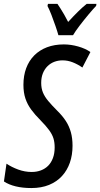

<svg xmlns="http://www.w3.org/2000/svg" viewBox="-43 -951 513 981"><path d="M117.2 9.8Q72.8 9.8 37.4 1.2Q2 -7.3 -22.9 -23.9L-9.8 -114.7Q16.1 -97.2 50 -84.7Q84 -72.3 119.1 -72.3Q144.5 -72.3 166.3 -80.6Q188 -88.9 203.4 -104.5Q218.8 -120.1 227.5 -143.6Q236.3 -167 236.3 -197.8Q236.3 -223.6 230.2 -243.7Q224.1 -263.7 208.3 -285.6Q192.4 -307.6 163.1 -337.4Q135.7 -364.7 116.5 -390.9Q97.2 -417 86.9 -447.5Q76.7 -478 76.7 -517.6Q76.7 -564.5 90.8 -602.5Q105 -640.6 131.8 -667.7Q158.7 -694.8 197 -709.5Q235.4 -724.1 283.2 -724.1Q319.3 -724.1 356.9 -713.4Q394.5 -702.6 418.9 -685.1L377.9 -606Q354 -622.6 328.6 -632.6Q303.2 -642.6 276.9 -642.6Q253.9 -642.6 234.1 -635Q214.4 -627.4 199.5 -612.5Q184.6 -597.7 176 -576.2Q167.5 -554.7 167.5 -527.3Q167.5 -500 176.3 -478.5Q185.1 -457 203.4 -435.1Q221.7 -413.1 250 -384.8Q276.4 -358.9 293.5 -332.5Q310.5 -306.2 319.1 -275.4Q327.6 -244.6 327.6 -206.1Q327.6 -159.2 314 -119.9Q300.3 -80.6 273.7 -51.5Q247.1 -22.5 207.8 -6.3Q168.5 9.8 117.2 9.8ZM255.4 -771Q250.5 -789.1 240.7 -817.6Q231 -846.2 220 -874.5Q209 -902.8 199.7 -920.4L202.1 -931.2H250.5Q257.3 -921.4 266.1 -907.5Q274.9 -893.6 284.9 -876.5Q294.9 -859.4 305.2 -838.9Q331.1 -867.2 354.7 -890.6Q378.4 -914.1 399.9 -931.2H449.7L448.2 -920.9Q432.1 -904.3 408.7 -876.2Q385.3 -848.1 363.3 -819.3Q341.3 -790.5 330.1 -771Z"/></svg>

Font: Open Sans Condensed Medium
Style: Italic
Weight: 500
Width: 3
Italic angle: -12°
Designer: Monotype Design Team
Foundry: Monotype Imaging Inc.
Version: Version 3.000